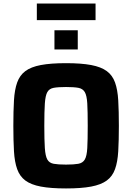

<svg xmlns="http://www.w3.org/2000/svg" viewBox="-20 -1051 743 1079"><path d="M351 8Q265 8 209.5 -2.5Q154 -13 122.5 -36.5Q91 -60 76.5 -100.5Q62 -141 58.5 -201Q55 -261 55 -344Q55 -427 58.5 -487Q62 -547 76.5 -587.5Q91 -628 122.5 -651.5Q154 -675 209.5 -685.5Q265 -696 351 -696Q437 -696 492.5 -685.5Q548 -675 580 -651.5Q612 -628 626.5 -587.5Q641 -547 644.5 -487Q648 -427 648 -344Q648 -261 644.5 -201Q641 -141 626.5 -100.5Q612 -60 580 -36.5Q548 -13 492.5 -2.5Q437 8 351 8ZM351 -126Q395 -126 420 -130.5Q445 -135 456.5 -154.5Q468 -174 470.5 -219Q473 -264 473 -344Q473 -424 470.5 -469Q468 -514 456.5 -533.5Q445 -553 420 -557.5Q395 -562 351 -562Q307 -562 282 -557.5Q257 -553 246 -533.5Q235 -514 232 -469Q229 -424 229 -344Q229 -264 232 -219Q235 -174 246 -154.5Q257 -135 282 -130.5Q307 -126 351 -126ZM286 -773V-881H417V-773ZM187 -938V-1031H517V-938Z"/></svg>

Font: Saira
Style: Bold
Weight: 700
Designer: Hector Gatti with collaboration of the Omnibus-Type team
Foundry: Omnibus-Type
Version: Version 1.100; ttfautohint (v1.8.3)